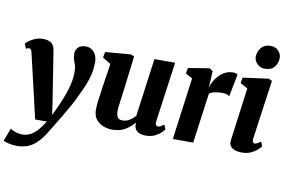

<svg xmlns="http://www.w3.org/2000/svg" viewBox="-131 -996 2152 1434"><g transform="rotate(10 945.0 -279.5)"><path d="M60.5 -453.5Q54 -481 39.5 -481Q27.5 -481 14.5 -473.5L0 -511Q5 -517 22.8 -530.8Q40.5 -544.5 67.8 -556.2Q95 -568 127 -568Q171 -568 192.5 -550.8Q214 -533.5 219 -501Q234.5 -404.5 249.5 -308.8Q264.5 -213 279.5 -117.5L293.5 -20L325 -87Q359 -160 381 -230.8Q403 -301.5 403 -363Q403 -397 396.5 -416.2Q390 -435.5 383.2 -453.2Q376.5 -471 376.5 -500.5Q376.5 -529 395.8 -548.5Q415 -568 453 -568Q482.5 -568 502 -553Q521.5 -538 531.2 -514.8Q541 -491.5 541 -467.5Q541 -415 531 -371Q521 -327 503.2 -285Q485.5 -243 462.5 -195.5Q448.5 -163.5 425 -121Q401.5 -78.5 375 -34Q348.5 10.5 324.8 49.5Q301 88.5 285.5 113.5Q251.5 169 217.8 199.2Q184 229.5 148.5 241.2Q113 253 72 253Q42.5 253 11 245.8Q-20.5 238.5 -29.5 231L8 133Q19 144 46.5 153Q74 162 98.5 162Q144.5 162 182.8 132.5Q221 103 263 35H174.5Z M750.5 10Q720.5 10 688 -1.8Q655.5 -13.5 632.5 -40.8Q609.5 -68 608.5 -115Q608.5 -149.5 615.2 -198Q622 -246.5 628.5 -292L655.5 -471L593.5 -509L601.5 -552L795.5 -568L820.5 -556L787.5 -288Q782.5 -244.5 776 -202.2Q769.5 -160 769.5 -138Q769.5 -102 780.8 -86.5Q792 -71 816.5 -71Q846 -71 870.8 -86.5Q895.5 -102 913.5 -122L973.5 -564H1130.5L1067.5 -110Q1062.5 -73 1087.5 -73Q1096 -73 1104.5 -77.2Q1113 -81.5 1131.5 -95L1145.5 -61Q1140.5 -52.5 1123 -35.5Q1105.5 -18.5 1076.8 -4.2Q1048 10 1009.5 10Q969 10 948 -4Q927 -18 921.5 -42Q918.5 -55 921.5 -71L919.5 -72Q895 -43 855 -16.5Q815 10 750.5 10Z M1410 -423Q1421 -461.5 1443.8 -494.5Q1466.5 -527.5 1499 -547.8Q1531.5 -568 1571 -568Q1584 -568 1592.8 -564.5Q1601.5 -561 1605 -558L1571.5 -387Q1568.5 -391 1554.5 -397.2Q1540.5 -403.5 1517 -403.5Q1487 -403.5 1460 -397.8Q1433 -392 1418.5 -379L1367 0H1212.5L1275.5 -470.5L1223.5 -499.5L1231.5 -542L1391.5 -568L1417.5 -551L1412.5 -459.5Z M1736 10Q1685 10 1660.5 -10.5Q1636 -31 1640.5 -62.5Q1648.5 -120.5 1662.2 -224.8Q1676 -329 1694.5 -469L1638.5 -499.5L1646.5 -542L1839.5 -568L1866 -556L1803.5 -110Q1798 -73 1820.5 -73Q1834.5 -73 1866 -95.5L1879 -61Q1873.5 -53.5 1855.8 -36.5Q1838 -19.5 1808 -4.8Q1778 10 1736 10ZM1793.5 -636Q1761.5 -636 1737.5 -661.2Q1713.5 -686.5 1715.5 -717Q1718 -756.5 1742.5 -784.2Q1767 -812 1811.5 -812Q1850 -812 1872 -787.5Q1894 -763 1893.5 -734Q1893 -693.5 1869.2 -664.8Q1845.5 -636 1793.5 -636Z"/></g></svg>

Font: Merriweather Black
Style: Italic
Weight: 900
Italic angle: -7.8°
Designer: Eben Sorkin
Foundry: Eben Sorkin
Version: Version 2.200;gftools[0.9.31]